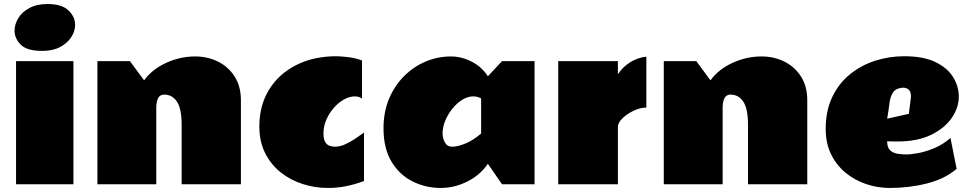

<svg xmlns="http://www.w3.org/2000/svg" viewBox="-20 -908 4787 946"><path d="M214.8 -888.2Q284.2 -888.2 317.1 -856.9Q350.1 -825.7 350.1 -785.2Q350.1 -754.9 331.3 -725.3Q312.5 -695.8 276.4 -676.5Q240.2 -657.2 188 -657.2Q112.8 -657.2 82.3 -687.7Q51.8 -718.3 51.8 -756.8Q51.8 -788.1 69.8 -818.1Q87.9 -848.1 124.3 -868.2Q160.6 -888.2 214.8 -888.2ZM341.8 0H59.1V-606.9H341.8Z M875 -293Q875 -372.6 851.8 -407.2Q828.6 -441.9 789.1 -441.9Q767.1 -441.9 758.5 -423.3Q750 -404.8 750 -378.9V0H460V-606.9H620.1L689.9 -512.2Q730.5 -567.4 799.3 -598.6Q868.2 -629.9 941.9 -629.9Q1003.4 -629.9 1054.7 -604.2Q1106 -578.6 1136.5 -530.3Q1167 -481.9 1167 -414.1V0H875Z M1773.4 -16.1Q1732.4 -0.5 1687.7 8.8Q1643.1 18.1 1595.7 18.1Q1531.2 18.1 1470.7 -1.5Q1410.2 -21 1362.3 -59.3Q1314.5 -97.7 1286.1 -154.3Q1257.8 -210.9 1257.8 -285.2Q1257.8 -388.7 1305.9 -466.6Q1354 -544.4 1439.7 -587.6Q1525.4 -630.9 1637.7 -630.9Q1657.7 -630.9 1695.3 -626.5Q1732.9 -622.1 1763.7 -609.9V-421.9Q1756.3 -428.2 1746.8 -430.7Q1737.3 -433.1 1727.5 -433.1Q1702.6 -433.1 1675.5 -418.2Q1648.4 -403.3 1625.5 -377.4Q1602.5 -351.6 1588.1 -318.8Q1573.7 -286.1 1573.7 -251Q1573.7 -222.2 1582.5 -208Q1591.3 -193.8 1604.7 -189.5Q1618.2 -185.1 1630.9 -185.1Q1641.1 -185.1 1657.5 -188.7Q1673.8 -192.4 1701.4 -207.3Q1729 -222.2 1773.4 -254.9Z M1869.6 -275.9Q1869.6 -356 1896.7 -420.9Q1923.8 -485.8 1970.7 -532.7Q2017.6 -579.6 2077.1 -604.7Q2136.7 -629.9 2201.7 -629.9Q2253.9 -629.9 2304 -604.2Q2354 -578.6 2383.8 -532.2L2453.6 -606.9H2613.8V0H2453.6L2383.8 -101.1Q2346.2 -45.4 2282.7 -13.7Q2219.2 18.1 2151.9 18.1Q2077.6 18.1 2013.2 -13.9Q1948.7 -45.9 1909.2 -111.1Q1869.6 -176.3 1869.6 -275.9ZM2160.6 -252Q2160.6 -228 2171.9 -206.5Q2183.1 -185.1 2208.5 -185.1Q2232.9 -185.1 2271 -200Q2309.1 -214.8 2350.6 -250V-422.9Q2333.5 -433.1 2312 -433.1Q2284.2 -433.1 2257.3 -416.3Q2230.5 -399.4 2208.7 -372.3Q2187 -345.2 2173.8 -313.5Q2160.6 -281.7 2160.6 -252Z M3164.6 -377.9Q3134.3 -377.9 3101.6 -362.3Q3068.8 -346.7 3046.6 -324.7Q3024.4 -302.7 3024.4 -283.2V0H2730.5V-606.9H3024.4V-542Q3049.3 -579.6 3086.2 -602.1Q3123 -624.5 3164.6 -628.9Z M3665.5 -293Q3665.5 -372.6 3642.3 -407.2Q3619.1 -441.9 3579.6 -441.9Q3557.6 -441.9 3549.1 -423.3Q3540.5 -404.8 3540.5 -378.9V0H3250.5V-606.9H3410.6L3480.5 -512.2Q3521 -567.4 3589.8 -598.6Q3658.7 -629.9 3732.4 -629.9Q3793.9 -629.9 3845.2 -604.2Q3896.5 -578.6 3927 -530.3Q3957.5 -481.9 3957.5 -414.1V0H3665.5Z M4364.3 18.1Q4305.2 18.1 4249 -0.5Q4192.9 -19 4147.5 -55.9Q4102.1 -92.8 4075.2 -147Q4048.3 -201.2 4048.3 -272.9Q4048.3 -362.3 4080.3 -429.4Q4112.3 -496.6 4167 -541.3Q4221.7 -585.9 4291 -608.4Q4360.4 -630.9 4435.1 -630.9Q4529.8 -630.9 4589.1 -602.1Q4648.4 -573.2 4676.3 -527.8Q4704.1 -482.4 4704.1 -432.1Q4704.1 -377.9 4669.4 -327.1Q4634.8 -276.4 4567.6 -243.7Q4500.5 -210.9 4402.3 -210.9Q4393.1 -210.9 4377.7 -211.2Q4362.3 -211.4 4351.1 -211.9Q4351.1 -181.2 4365.7 -167.5Q4380.4 -153.8 4402.6 -150.4Q4424.8 -147 4447.3 -147Q4467.3 -147 4503.7 -153.6Q4540 -160.2 4582.5 -177.7Q4625 -195.3 4663.1 -228L4693.4 -76.2Q4635.7 -26.4 4547.6 -4.2Q4459.5 18.1 4364.3 18.1ZM4351.1 -323.2 4458 -347.2 4467.3 -421.9Q4467.3 -424.8 4467.8 -427.5Q4468.3 -430.2 4468.3 -433.1Q4468.3 -476.1 4428.2 -476.1Q4393.6 -473.1 4379.9 -452.4Q4366.2 -431.6 4362.3 -398.2Q4358.4 -364.7 4351.1 -323.2Z"/></svg>

Font: Rammetto One
Style: Regular
Weight: 400
Designer: Vernon Adams
Foundry: Vernon Adams
Version: Version 1.100; ttfautohint (v1.8.4.7-5d5b)